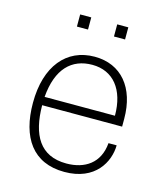

<svg xmlns="http://www.w3.org/2000/svg" viewBox="-109 -793 759 886"><g transform="rotate(15 271.0 -350.5)"><path d="M217 -711H164V-653H217ZM394 -711H341V-653H394ZM485 -298C485 -447 407 -540 280 -540C146 -540 59 -437 59 -261C59 -96 130 10 281 10C429 10 482 -92 483 -171H444C436 -74 368 -30 280 -30C154 -30 104 -119 103 -261H485ZM104 -301C115 -438 181 -501 279 -501C379 -501 440 -426 440 -301Z"/></g></svg>

Font: Kathrein 35 Thin
Style: Regular
Weight: 250
Designer: Lazydogs Typefoundry, based on Open Sans by Ascender Corporation
Foundry: Lazydogs Typefoundry
Version: Version 1.003;PS 001.003;hotconv 1.0.88;makeotf.lib2.5.64775